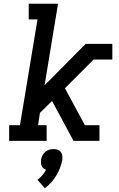

<svg xmlns="http://www.w3.org/2000/svg" viewBox="-20 -755 640 1029"><path d="M29 0V-84H87L181 -651H134V-735H291L219 -298L439 -520H582V-436H482L328 -282L435 -84H513V0H374L259 -214L194 -150L184 -84H230V0ZM220 254 181 209Q195 198 207 184Q219 170 227 155Q219 152 213 147Q207 142 203.5 134.5Q200 127 199.5 118.5Q199 110 200 101Q202 89 207.5 78Q213 67 222.5 59Q232 51 243.5 47.5Q255 44 266 44Q278 44 288.5 47.5Q299 51 305.5 59Q312 67 313.5 78Q315 89 314 101Q310 123 302 144Q294 165 282 185Q270 205 254.5 222.5Q239 240 220 254Z"/></svg>

Font: Iosevka Etoile Medium Oblique
Style: Regular
Weight: 500
Italic angle: -9°
Designer: Belleve Invis
Foundry: Belleve Invis
Version: Version 15.5.2; ttfautohint (v1.8.4)